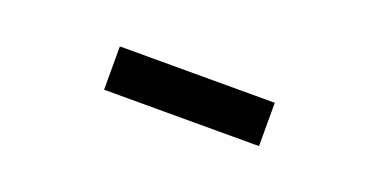

<svg xmlns="http://www.w3.org/2000/svg" viewBox="-20 -953 740 375"><g transform="rotate(20 350.0 -765.0)"><path d="M189 -720V-810H511V-720Z"/></g></svg>

Font: Martian Mono
Style: Regular
Weight: 400
Monospace: yes
Designer: Roman Shamin
Foundry: Evil Martians
Version: Version 1.000; ttfautohint (v1.8.4.7-5d5b)